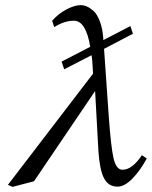

<svg xmlns="http://www.w3.org/2000/svg" viewBox="-20 -718 594 751"><path d="M490 -616 500 -586 387 -527 405 -268Q414 -141 424.5 -97.5Q435 -54 459 -54Q497 -54 535 -111L554 -98Q528 -50 497.5 -19Q467 12 440 12Q404 12 387 -20.5Q370 -53 365 -126L352 -362L113 -9L29 13L11 5L344 -430L341 -478Q340 -492 338 -502L231 -447L221 -477L333 -535Q316 -637 269 -637Q232 -637 192 -612L184 -637Q209 -665 240.5 -681.5Q272 -698 297 -698Q307 -698 319 -693Q331 -688 345 -676Q359 -664 370 -636Q381 -608 384 -569V-561Z"/></svg>

Font: Linux Libertine O
Style: Italic
Weight: 400
Italic angle: -12°
Designer: Philipp H. Poll
Foundry: Philipp H. Poll
Version: Version 5.1.6